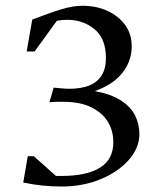

<svg xmlns="http://www.w3.org/2000/svg" viewBox="-20 -644 564 675"><path d="M196.5 11.7Q161 11.7 127.9 8.2Q94.7 4.7 61.7 -2.3L77.7 -94.9H98.8L176.5 -25.5H198Q284.4 -25.5 331.4 -54.5Q378.4 -83.4 378.4 -144.3Q378.4 -185.1 358.6 -216.8Q338.8 -248.4 299.8 -267.3Q260.9 -286.1 202.7 -286.1Q191.7 -286.1 179.7 -286.1Q167.7 -286.1 153.7 -284.1L168.5 -335.9Q178.5 -334.9 196 -333.4Q213.5 -331.9 223.5 -331.9Q264.5 -331.9 293 -343.1Q321.5 -354.3 337 -378.3Q352.4 -402.4 352.4 -440.3Q352.4 -507.6 312.7 -541Q272.9 -574.4 215.6 -574.4Q206.9 -574.4 197.5 -573.5Q188.2 -572.6 179.9 -571L101.7 -463.1H73.7L93.4 -575.2Q154.6 -598.8 195.4 -611.2Q236.2 -623.7 269.6 -623.7Q318 -623.7 357 -606.1Q396.1 -588.6 419.6 -556.7Q443 -524.8 443 -481Q443 -429.2 410.2 -387.8Q377.5 -346.4 313.4 -323.8Q371.3 -312.9 405.8 -290.4Q440.2 -267.9 455.1 -237.6Q470 -207.4 470 -172.6Q470 -123.7 432.6 -81.6Q395.3 -39.4 333.4 -13.9Q271.5 11.7 196.5 11.7Z"/></svg>

Font: Ancizar Serif Light
Style: Regular
Weight: 300
Designer: Cesar Puertas, Viviana Monsalve, Julian Moncada, Julian Prieto, Jose Castro, Felipe Aragon, Mariel Hernandez, Sara Alarc
Version: Version 8.100